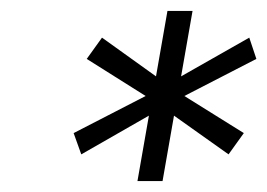

<svg xmlns="http://www.w3.org/2000/svg" viewBox="-20 -793 490 352"><path d="M253 -581 129 -510 115 -549 247 -617 139 -685 167 -724 266 -653 287 -773H333L312 -653L437 -724L450 -685L318 -617L427 -549L399 -510L299 -581L278 -461H232Z"/></svg>

Font: Bai Jamjuree Light
Style: Italic
Weight: 300
Italic angle: -10°
Version: Version 1.000; ttfautohint (v1.6)